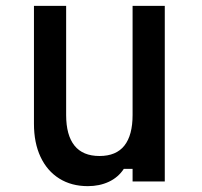

<svg xmlns="http://www.w3.org/2000/svg" viewBox="-20 -620 690 656"><path d="M543 -600V0H433V-43H403Q384 -14 352 1Q320 16 280 16Q224 16 182.5 -10Q141 -36 118.5 -84Q96 -132 96 -197V-600H206V-227Q206 -158 234.5 -122.5Q263 -87 320 -87Q377 -87 405 -122.5Q433 -158 433 -227V-600Z"/></svg>

Font: Martian Mono SemiCondensed
Style: Regular
Weight: 400
Width: 4
Designer: Roman Shamin
Foundry: Evil Martians
Version: Version 1.000